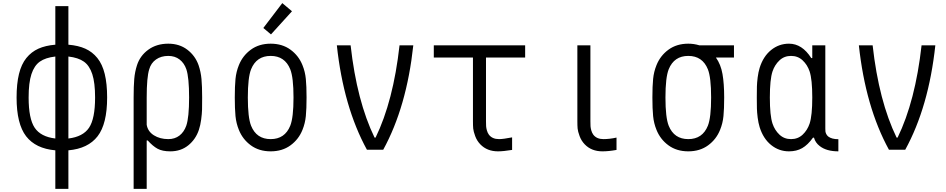

<svg xmlns="http://www.w3.org/2000/svg" viewBox="-20 -956 6040 1226"><path d="M333.3 -595.1Q270.2 -587.9 234.4 -562.5Q198.6 -537.1 180.7 -482.4Q162.8 -427.7 162.8 -333.3Q162.8 -197.9 201.5 -140.3Q240.2 -82.7 333.3 -71.6ZM416.7 -71.6Q509.8 -82.7 548.5 -140.3Q587.2 -197.9 587.2 -333.3Q587.2 -427.7 569.3 -482.4Q551.4 -537.1 515.6 -562.5Q479.8 -587.9 416.7 -595.1ZM85.9 -333.3Q85.9 -421.2 101.2 -483.7Q116.5 -546.2 148.4 -585.6Q180.3 -625 225.3 -645.2Q270.2 -665.4 333.3 -670.6V-916.7H416.7V-670.6Q479.8 -665.4 524.7 -645.2Q569.7 -625 601.6 -585.6Q633.5 -546.2 648.8 -483.7Q664.1 -421.2 664.1 -333.3Q664.1 -164.7 603.2 -85.9Q542.3 -7.2 416.7 3.9V250H333.3V3.9Q207.7 -7.2 146.8 -85.9Q85.9 -164.7 85.9 -333.3Z M1054.7 -599Q1008.5 -599 976.2 -576.2Q944 -553.4 932.9 -513.7Q916.7 -462.9 916.7 -333.3V-159.5Q923.8 -116.5 962.6 -92.1Q1001.3 -67.7 1054.7 -67.7Q1096.4 -67.7 1125.7 -90.2Q1154.9 -112.6 1169.3 -153Q1187.5 -205.7 1187.5 -333.3Q1187.5 -460.9 1169.9 -513.7Q1156.2 -553.4 1126.6 -576.2Q1097 -599 1054.7 -599ZM1054.7 -677.1Q1125.7 -677.1 1176.1 -638.7Q1226.6 -600.3 1248 -539.7Q1262.4 -497.4 1266.6 -451.2Q1270.8 -404.9 1270.8 -333.3Q1270.8 -282.6 1270.2 -256.2Q1269.5 -229.8 1264.6 -193Q1259.8 -156.2 1250 -127Q1229.8 -66.4 1182.3 -28Q1134.8 10.4 1067.7 10.4Q1016.9 10.4 986.3 -6.2Q955.7 -22.8 923.2 -59.2H916.7V250H833.3V-333.3Q833.3 -404.9 837.2 -451.2Q841.1 -497.4 854.8 -539.7Q874.3 -600.3 927.1 -638.7Q979.8 -677.1 1054.7 -677.1Z M1782.6 -936.2 1844.4 -884.1 1710.3 -736.3 1661.5 -777.3ZM1911.5 -539.7Q1928.4 -498 1932.9 -451.8Q1937.5 -405.6 1937.5 -333.3Q1937.5 -261.1 1932.9 -214.8Q1928.4 -168.6 1911.5 -127Q1887.4 -66.4 1835 -28Q1782.6 10.4 1708.3 10.4Q1634.1 10.4 1581.7 -28Q1529.3 -66.4 1505.2 -127Q1488.3 -168.6 1483.7 -214.8Q1479.2 -261.1 1479.2 -333.3Q1479.2 -405.6 1483.7 -451.8Q1488.3 -498 1505.2 -539.7Q1529.3 -600.3 1581.7 -638.7Q1634.1 -677.1 1708.3 -677.1Q1782.6 -677.1 1835 -638.7Q1887.4 -600.3 1911.5 -539.7ZM1583.3 -513.7Q1562.5 -461.6 1562.5 -333.3Q1562.5 -205.1 1583.3 -153Q1617.8 -67.7 1708.3 -67.7Q1798.8 -67.7 1833.3 -153Q1854.2 -205.1 1854.2 -333.3Q1854.2 -461.6 1833.3 -513.7Q1798.8 -599 1708.3 -599Q1617.8 -599 1583.3 -513.7Z M2130.9 -666.7H2218.8Q2258.5 -310.5 2371.7 -77.5H2378.3Q2491.5 -310.5 2531.2 -666.7H2619.1Q2576.8 -273.4 2427.1 0H2322.9Q2173.2 -273.4 2130.9 -666.7Z M3333.3 -666.7V-588.5H3083.3Q3083.3 -588.5 3083.3 -181.6Q3083.3 -161.5 3084 -150.4Q3084.6 -139.3 3088.9 -123.7Q3093.1 -108.1 3101.6 -96.4Q3123 -67.7 3166.7 -67.7Q3193.4 -67.7 3250 -78.8V1.3Q3194 10.4 3160.2 10.4Q3090.5 10.4 3047.5 -33.9Q3025.4 -56.6 3014.3 -86.9Q3003.3 -117.2 3001.6 -135.1Q3000 -153 3000 -181.6V-588.5H2750V-666.7Z M3916.7 1.3Q3867.2 10.4 3826.8 10.4Q3757.2 10.4 3714.2 -33.9Q3692.1 -56.6 3681 -86.9Q3669.9 -117.2 3668.3 -135.1Q3666.7 -153 3666.7 -181.6V-666.7H3750V-181.6Q3750 -161.5 3750.7 -150.4Q3751.3 -139.3 3755.5 -123.7Q3759.8 -108.1 3768.2 -96.4Q3789.7 -67.7 3833.3 -67.7Q3872.4 -67.7 3916.7 -77.5Z M4250 -513.7Q4229.2 -461.6 4229.2 -333.3Q4229.2 -205.1 4250 -153Q4284.5 -67.7 4375 -67.7Q4465.5 -67.7 4500 -153Q4520.8 -205.1 4520.8 -333.3Q4520.8 -461.6 4500 -513.7Q4465.5 -599 4375 -599Q4284.5 -599 4250 -513.7ZM4551.4 -588.5Q4582.7 -544.9 4593.4 -483.4Q4604.2 -421.9 4604.2 -333.3Q4604.2 -261.1 4599.6 -214.8Q4595.1 -168.6 4578.1 -127Q4554 -66.4 4501.6 -28Q4449.2 10.4 4375 10.4Q4300.8 10.4 4248.4 -28Q4196 -66.4 4171.9 -127Q4154.9 -168.6 4150.4 -214.8Q4145.8 -261.1 4145.8 -333.3Q4145.8 -405.6 4150.4 -451.8Q4154.9 -498 4171.9 -539.7Q4196 -600.3 4248.4 -638.7Q4300.8 -677.1 4375 -677.1Q4410.8 -677.1 4445.3 -666.7H4666.7V-588.5Z M5171.2 -76.8Q5138 -30.6 5102.2 -10.1Q5066.4 10.4 5018.2 10.4Q4953.8 10.4 4903.6 -30.3Q4853.5 -71 4830.7 -143.9Q4822.3 -171.2 4818 -205.1Q4813.8 -238.9 4813.2 -262.7Q4812.5 -286.5 4812.5 -333.3Q4812.5 -380.2 4813.2 -404Q4813.8 -427.7 4818 -461.6Q4822.3 -495.4 4830.7 -522.8Q4853.5 -595.7 4903.6 -636.4Q4953.8 -677.1 5018.2 -677.1Q5101.6 -677.1 5160.2 -585.3H5166.7V-666.7H5250V-135.4Q5250 -123 5250.7 -116.9Q5251.3 -110.7 5255.5 -101.2Q5259.8 -91.8 5268.2 -84.6Q5290.4 -67.1 5333.3 -67.1V10.4Q5257.2 10.4 5214.2 -23.4Q5186.2 -44.9 5177.7 -76.8ZM4912.8 -500Q4895.8 -448.6 4895.8 -333.3Q4895.8 -218.1 4912.8 -166.7Q4927.1 -124.3 4957.4 -96Q4987.6 -67.7 5031.2 -67.7Q5074.9 -67.7 5105.1 -96Q5135.4 -124.3 5149.7 -166.7Q5166.7 -218.1 5166.7 -333.3Q5166.7 -448.6 5149.7 -500Q5135.4 -542.3 5105.1 -570.6Q5074.9 -599 5031.2 -599Q4987.6 -599 4957.4 -570.6Q4927.1 -542.3 4912.8 -500Z M5464.2 -666.7H5552.1Q5591.8 -310.5 5705.1 -77.5H5711.6Q5824.9 -310.5 5864.6 -666.7H5952.5Q5910.2 -273.4 5760.4 0H5656.2Q5506.5 -273.4 5464.2 -666.7Z"/></svg>

Font: Monoid
Style: Regular
Weight: 400
Width: 4
Monospace: yes
Designer: Andreas Larsen (@larsenwork)
Version: Version 0.61